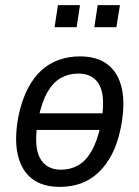

<svg xmlns="http://www.w3.org/2000/svg" viewBox="-20 -720 544 749"><path d="M213 9Q146 9 104.5 -23Q63 -55 49 -118Q35 -181 53 -272Q66 -331 88.5 -374.5Q111 -418 141.5 -445.5Q172 -473 210 -486.5Q248 -500 292 -500Q359 -500 400.5 -468Q442 -436 455.5 -373.5Q469 -311 451 -221Q439 -161 416.5 -118Q394 -75 363.5 -46.5Q333 -18 295.5 -4.5Q258 9 213 9ZM218 -58Q254 -58 284 -74.5Q314 -91 336.5 -129.5Q359 -168 373 -232Q393 -337 369.5 -385Q346 -433 285 -433Q250 -433 219.5 -417Q189 -401 166.5 -363Q144 -325 130 -260Q110 -154 134.5 -106Q159 -58 218 -58ZM100 -213 111 -278H403L392 -213ZM348 -614 361 -700H448L434 -614ZM193 -614 206 -700H292L279 -614Z"/></svg>

Font: Nunito Sans 10pt Condensed Medium
Style: Italic
Weight: 500
Width: 3
Italic angle: -9°
Designer: Vernon Adams
Foundry: Vernon Adams
Version: Version 3.101;gftools[0.9.27]